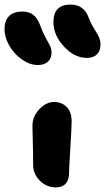

<svg xmlns="http://www.w3.org/2000/svg" viewBox="-74 -815 462 845"><path d="M309.1 -560.1Q253.4 -560.1 207.3 -610.4Q161.1 -660.6 161.1 -717.8Q161.1 -794.9 236.8 -794.9Q295.9 -794.9 316.9 -735.8Q326.2 -710.9 340.1 -689.2Q354 -667.5 361.1 -652.6Q368.2 -637.7 368.2 -617.2Q368.2 -590.8 352.3 -575.4Q336.4 -560.1 309.1 -560.1ZM92.8 -528.8Q57.1 -528.8 22.7 -553Q-11.7 -577.1 -33 -614Q-54.2 -650.9 -54.2 -687Q-54.2 -723.6 -34.4 -743.9Q-14.6 -764.2 25.9 -764.2Q53.7 -764.2 72.8 -749.5Q91.8 -734.9 104 -700.2Q113.8 -672.9 126.7 -649.9Q139.6 -627 146.2 -613.3Q152.8 -599.6 152.8 -583Q152.8 -558.1 136.7 -543.5Q120.6 -528.8 92.8 -528.8ZM171.9 9.8Q130.9 9.8 101.3 -20Q71.8 -49.8 71.8 -88.9Q71.8 -142.6 70.3 -192.9Q68.8 -243.2 68.8 -261.2Q68.8 -302.2 98.9 -334.2Q128.9 -366.2 164.1 -366.2Q197.3 -366.2 219 -344.7Q240.7 -323.2 241.2 -283.2Q241.7 -261.7 235.8 -168Q230 -74.2 230 -53.2Q230 -23.4 215.1 -6.8Q200.2 9.8 171.9 9.8Z"/></svg>

Font: Shantell Sans Irregular
Style: Bold
Weight: 700
Designer: Stephen Nixon, Anya Danilova, Shantell Martin
Foundry: Arrow Type
Version: Version 1.006;[9816181b4]